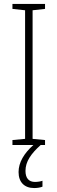

<svg xmlns="http://www.w3.org/2000/svg" viewBox="-20 -734 291 972"><path d="M109 131C109 84 137 44 186 0H208V-25L145 -31V-682L208 -689V-714H43V-689L107 -682V-31L43 -25V0H149C102 42 74 88 74 137C74 189 104 218 153 218C171 218 185 215 195 211V181C188 184 172 187 157 187C126 187 109 168 109 131Z"/></svg>

Font: Noto Sans Devanagari UI Condensed ExtraLight
Style: Regular
Weight: 200
Width: 3
Designer: Jelle Bosma - Monotype Design Team
Foundry: Monotype Imaging Inc.
Version: Version 2.004